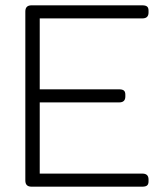

<svg xmlns="http://www.w3.org/2000/svg" viewBox="-20 -700 622 720"><path d="M75 -23V-657Q75 -680 98 -680H514Q526 -680 531.5 -675.5Q537 -671 537 -660V-653Q537 -631 514 -631H129V-365H427Q439 -365 444.5 -360.5Q450 -356 450 -345V-338Q450 -316 427 -316H129V-49H514Q537 -49 537 -27V-20Q537 -9 531.5 -4.5Q526 0 514 0H98Q75 0 75 -23Z"/></svg>

Font: Mitr ExtraLight
Style: Regular
Weight: 250
Designer: Thanarat Vachiruckul
Foundry: Cadson Demak Co.,Ltd.
Version: Version 1.000